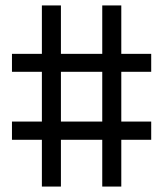

<svg xmlns="http://www.w3.org/2000/svg" viewBox="-20 -686 600 706"><path d="M134 0V-172H24V-239H134V-422H24V-488H134V-666H204V-488H356V-666H426V-488H536V-422H426V-239H536V-172H426V0H356V-172H204V0ZM204 -239H356V-422H204Z"/></svg>

Font: Cairo-CLs
Style: CLs-Regular
Weight: 400
Version: Version 3.130;gftools[0.9.24]